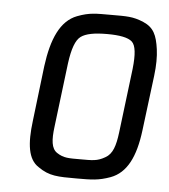

<svg xmlns="http://www.w3.org/2000/svg" viewBox="-43 -533 512 583"><g transform="rotate(5 213.0 -242.0)"><path d="M419 -321C423 -353 423 -380 420 -402C414 -445 404 -467 372 -481C339 -495 320 -494 273 -494C226 -494 207 -495 170 -481C120 -462 95 -405 84 -321L64 -153C55 -82 61 -35 94 -14C128 10 154 10 211 10C257 10 278 10 314 -3C363 -21 388 -72 398 -153ZM328 -140C323 -100 315 -74 293 -62C269 -48 254 -49 218 -49C183 -49 167 -48 146 -62C128 -74 126 -100 131 -140L155 -336C161 -381 171 -408 186 -419C201 -430 227 -435 266 -435C304 -435 330 -430 342 -419C354 -408 357 -381 352 -336Z"/></g></svg>

Font: Gamestation Condensed
Style: Italic
Weight: 400
Width: 3
Designer: Jonas Hecksher
Foundry: Jonas Hecksher, Playtypeª, e-types AS
Version: Version 1.003